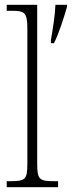

<svg xmlns="http://www.w3.org/2000/svg" viewBox="-20 -780 299 800"><path d="M8 0H222V-25H210C144 -25 135 -30 135 -98V-760H8V-735H27C82 -735 94 -730 94 -660V-98C94 -30 85 -25 19 -25H8ZM192 -612V-600H205C226 -642 247 -709 259 -751V-760H211C209 -713 200 -660 192 -612Z"/></svg>

Font: Noto Serif Thai Condensed ExtraLight
Style: Regular
Weight: 200
Width: 3
Designer: Monotype Design Team
Foundry: Monotype Imaging Inc.
Version: Version 2.002